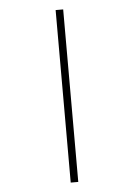

<svg xmlns="http://www.w3.org/2000/svg" viewBox="-54 -714 582 836"><g transform="rotate(-5 237.5 -296.0)"><path d="M221 -673V81H254V-673Z"/></g></svg>

Font: Noto Serif Hebrew SemiCondensed ExtraLight
Style: Regular
Weight: 200
Width: 4
Designer: Monotype Design Team
Foundry: Monotype Imaging Inc.
Version: Version 2.004